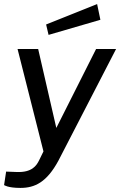

<svg xmlns="http://www.w3.org/2000/svg" viewBox="-26 -756 589 941"><path d="M450 -736 200 -636 212 -585 466 -659ZM74 165C145 165 203 137 260 32L543 -516H445L250 -129L161 -516H60L187 -14L165 31C153 55 131 90 56 87L4 85L-6 151C-6 151 12 165 74 165Z"/></svg>

Font: United Sans Medium
Style: Italic
Weight: 500
Italic angle: -8°
Designer: Pablo Impallari, Rodrigo Fuenzalida (Modified by Dan O. Williams)
Version: Version 1.000;PS 001.000;hotconv 1.0.88;makeotf.lib2.5.64775